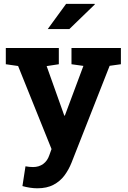

<svg xmlns="http://www.w3.org/2000/svg" viewBox="-20 -782 675 1015"><path d="M177.2 213.4Q158.7 213.4 137.9 210.2Q117.2 207 98.6 201.7L114.7 97.2Q124 99.1 135.3 100.1Q146.5 101.1 154.8 101.1Q185.5 101.1 208 85Q230.5 68.8 240.7 38.6L252.4 5.9L75.7 -433.1L10.7 -442.4V-528.3H291V-442.4L226.6 -432.6L309.6 -199.7L319.8 -170.9H322.8L420.9 -433.6L357.9 -442.4V-528.3H619.1V-442.4L559.6 -434.1L357.9 78.6Q343.3 115.2 320.6 145.8Q297.9 176.3 262.9 194.8Q228 213.4 177.2 213.4ZM232.4 -628.4 329.6 -761.7H480.5L481.4 -758.8L346.7 -628.4H236.3Z"/></svg>

Font: Roboto Slab LO
Style: Bold
Weight: 700
Designer: Google
Version: Version 2.000